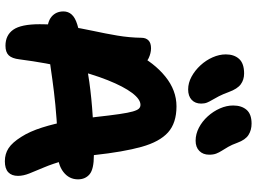

<svg xmlns="http://www.w3.org/2000/svg" viewBox="-155 -911 1077 807"><g transform="rotate(90 383.5 -507.5)"><path d="M657.8 10.6Q626.8 10.6 602.9 -5Q579 -20.6 555.2 -58.6Q532.8 -93.2 516.1 -145.8Q499.4 -198.4 488.8 -257.4Q478.2 -316.4 472.2 -368Q465.2 -431.6 459.6 -470Q454 -508.4 448.5 -527.3Q443 -546.2 436.6 -552.8Q430.2 -559.4 420.6 -559.4Q397.2 -559.4 370.5 -524.1Q343.8 -488.8 317.1 -422Q290.4 -355.2 267.5 -261.2Q244.6 -167.2 229.4 -50.6Q225.8 -19.6 212.6 -5.8Q199.4 8 172.4 8Q127.8 8 104.8 -24.8Q81.8 -57.6 81.8 -135.8Q81.8 -199 90.3 -254.3Q98.8 -309.6 109.9 -360.8Q121 -412 129.5 -462.1Q138 -512.2 138.8 -564Q139 -582.4 149.8 -593.1Q160.6 -603.8 183 -603.8Q203 -603.8 224.3 -593.9Q245.6 -584 263.2 -558L203.8 -538.2Q243.8 -617 301.7 -663.9Q359.6 -710.8 427 -710.8Q497 -710.8 536.5 -675.3Q576 -639.8 597.2 -564Q618.4 -488.2 631.8 -365Q639.4 -293.2 653.8 -241.8Q668.2 -190.4 683.4 -154.5Q698.6 -118.6 708.9 -92.8Q719.2 -67 719.2 -44.6Q719.2 -18 704 -3.7Q688.8 10.6 657.8 10.6ZM121.2 -166.8Q72.2 -166.8 50.1 -185.7Q28 -204.6 28 -235.6Q28 -256 41.2 -270.5Q54.4 -285 82.4 -293.6Q188.2 -325.4 325.2 -344.5Q462.2 -363.6 631.8 -363.6Q690.8 -363.6 712.3 -345.7Q733.8 -327.8 733.8 -296.8Q733.8 -259.4 702.8 -235.4Q671.8 -211.4 619.8 -211.4Q544.6 -211.4 481.5 -206.8Q418.4 -202.2 365.6 -195.7Q312.8 -189.2 268.8 -182.6Q224.8 -176 188.5 -171.4Q152.2 -166.8 121.2 -166.8ZM571.4 -791.2Q543.4 -791.2 516.8 -805Q490.2 -818.8 469.1 -842.1Q448 -865.4 435.7 -893.4Q423.4 -921.4 423.4 -948.8Q423.4 -984.4 441.6 -1005.4Q459.8 -1026.4 499.6 -1026.4Q526.8 -1026.4 547.2 -1013.5Q567.6 -1000.6 580 -966.8Q588.6 -943 597.4 -927.9Q606.2 -912.8 613.6 -901.2Q621 -889.6 625.6 -877.7Q630.2 -865.8 630.2 -848.2Q630.2 -822.4 614.4 -806.8Q598.6 -791.2 571.4 -791.2ZM355.8 -759.8Q328.6 -759.8 302.4 -774Q276.2 -788.2 254.7 -811.5Q233.2 -834.8 220.9 -862.8Q208.6 -890.8 208.6 -918.2Q208.6 -953 227.6 -974Q246.6 -995 288.8 -995Q315.2 -995 334.4 -980.9Q353.6 -966.8 366.8 -930.6Q376.2 -905.2 384.6 -888.9Q393 -872.6 400 -861Q407 -849.4 411.2 -839.1Q415.4 -828.8 415.4 -814.4Q415.4 -789.4 399.6 -774.6Q383.8 -759.8 355.8 -759.8Z"/></g></svg>

Font: Shantell Sans Light
Style: Regular
Weight: 300
Designer: Stephen Nixon, Anya Danilova, Shantell Martin
Foundry: Arrow Type
Version: Version 1.011;[c5ecc13dd]